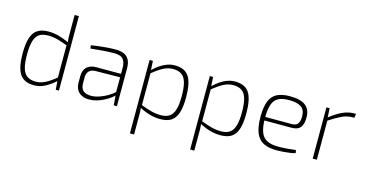

<svg xmlns="http://www.w3.org/2000/svg" viewBox="-88 -1117 3331 1743"><g transform="rotate(15 1577.5 -246.0)"><path d="M244 -494Q293 -494 341.5 -480.5Q390 -467 441 -444L439 -413Q382 -435 338.5 -446.5Q295 -458 249 -458Q199 -458 168 -438Q137 -418 122.5 -370Q108 -322 108 -242Q108 -161 122 -113.5Q136 -66 167 -45Q198 -24 248 -24Q279 -24 307.5 -34Q336 -44 368 -64.5Q400 -85 439 -117L440 -82Q390 -38 341.5 -13Q293 12 240 12Q147 12 107 -48Q67 -108 67 -241Q67 -333 85 -388.5Q103 -444 142 -469Q181 -494 244 -494ZM473 -700V0H443L437 -84L433 -89V-426L437 -442Q434 -468 433.5 -490Q433 -512 433 -539V-700Z M876 -494Q921 -494 953 -480Q985 -466 1001.5 -435.5Q1018 -405 1018 -354V0H988L980 -106L978 -113V-354Q978 -400 956 -429Q934 -458 871 -458Q821 -458 762.5 -453.5Q704 -449 650 -443L646 -473Q678 -478 713.5 -482.5Q749 -487 789.5 -490.5Q830 -494 876 -494ZM993 -293 992 -261 750 -258Q708 -257 687.5 -236Q667 -215 667 -175V-121Q667 -76 690.5 -53.5Q714 -31 761 -30Q797 -29 839 -42.5Q881 -56 921 -80Q961 -104 989 -133V-98Q975 -82 951 -64.5Q927 -47 896 -30.5Q865 -14 829.5 -3.5Q794 7 757 7Q717 7 687.5 -7.5Q658 -22 642 -50Q626 -78 626 -118V-178Q626 -233 657.5 -263Q689 -293 746 -293Z M1432 -494Q1525 -494 1564.5 -434.5Q1604 -375 1604 -240Q1604 -148 1585.5 -92.5Q1567 -37 1528.5 -12.5Q1490 12 1427 12Q1378 12 1329.5 -1.5Q1281 -15 1230 -42L1232 -69Q1290 -47 1333 -35.5Q1376 -24 1422 -24Q1473 -24 1503.5 -44.5Q1534 -65 1548.5 -112.5Q1563 -160 1563 -240Q1563 -320 1549 -368Q1535 -416 1504.5 -437Q1474 -458 1424 -458Q1378 -458 1334.5 -435.5Q1291 -413 1231 -364V-396Q1264 -428 1297.5 -450Q1331 -472 1364.5 -483Q1398 -494 1432 -494ZM1227 -482 1232 -391 1235 -385V-56L1232 -44Q1235 -17 1235 5Q1235 27 1235 53V208H1196V-482Z M1998 -494Q2091 -494 2130.5 -434.5Q2170 -375 2170 -240Q2170 -148 2151.5 -92.5Q2133 -37 2094.5 -12.5Q2056 12 1993 12Q1944 12 1895.5 -1.5Q1847 -15 1796 -42L1798 -69Q1856 -47 1899 -35.5Q1942 -24 1988 -24Q2039 -24 2069.5 -44.5Q2100 -65 2114.5 -112.5Q2129 -160 2129 -240Q2129 -320 2115 -368Q2101 -416 2070.5 -437Q2040 -458 1990 -458Q1944 -458 1900.5 -435.5Q1857 -413 1797 -364V-396Q1830 -428 1863.5 -450Q1897 -472 1930.5 -483Q1964 -494 1998 -494ZM1793 -482 1798 -391 1801 -385V-56L1798 -44Q1801 -17 1801 5Q1801 27 1801 53V208H1762V-482Z M2513 -494Q2611 -494 2658.5 -458.5Q2706 -423 2707 -352Q2709 -288 2684.5 -254.5Q2660 -221 2601 -221H2321V-254H2595Q2636 -254 2652 -280Q2668 -306 2666 -350Q2665 -407 2628 -432.5Q2591 -458 2515 -458Q2451 -458 2413.5 -438Q2376 -418 2360 -371Q2344 -324 2344 -245Q2344 -161 2362.5 -112.5Q2381 -64 2421.5 -44Q2462 -24 2526 -24Q2573 -24 2616.5 -28Q2660 -32 2691 -36L2696 -8Q2678 -2 2647 2.5Q2616 7 2582 9.5Q2548 12 2521 12Q2443 12 2395 -13.5Q2347 -39 2324.5 -95Q2302 -151 2302 -243Q2302 -336 2323.5 -391Q2345 -446 2391.5 -470Q2438 -494 2513 -494Z M2888 -482 2893 -393 2897 -377V0H2858V-482ZM3133 -494 3127 -456H3107Q3057 -456 3008 -432Q2959 -408 2893 -365L2891 -395Q2949 -442 3004.5 -468Q3060 -494 3113 -494Z"/></g></svg>

Font: Exo 2 ExtraLight
Style: Regular
Weight: 250
Designer: Natanael Gama
Foundry: Natanael Gama
Version: Version 2.010